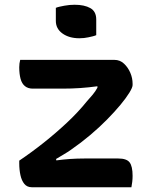

<svg xmlns="http://www.w3.org/2000/svg" viewBox="-20 -788 640 808"><path d="M65 -536H462Q485 -536 502 -520Q519 -504 528.5 -481.5Q538 -459 538 -436V-430Q538 -420 524.5 -398Q511 -376 487 -347Q463 -318 430.5 -285Q398 -252 359.5 -219.5Q321 -187 279 -158Q265 -148 247 -137.5Q229 -127 216 -119L217 -113Q246 -117 275 -119Q304 -121 335 -121H478Q513 -121 525.5 -104.5Q538 -88 538 -48Q538 -35 536.5 -22.5Q535 -10 533 0H114Q94 0 82.5 -14Q71 -28 66 -51Q61 -74 61 -100V-112Q113 -147 164 -187.5Q215 -228 262 -272Q309 -316 346 -362Q358 -375 370 -389.5Q382 -404 390 -419V-425Q354 -420 318 -417.5Q282 -415 242 -415H118Q98 -415 85 -425.5Q72 -436 66.5 -456.5Q61 -477 61 -505Q61 -513 62 -521Q63 -529 65 -536ZM215 -755Q222 -758 231.5 -760Q241 -762 251 -764Q261 -766 272.5 -767Q284 -768 294 -768Q335 -768 360 -754Q385 -740 385 -706V-640Q378 -637 369.5 -635Q361 -633 352 -631Q343 -629 333.5 -628Q324 -627 314 -627Q271 -627 243 -647Q215 -667 215 -700Z"/></svg>

Font: Recursive Monospace Casual SemiBold
Style: Regular
Weight: 600
Version: Version 1.047